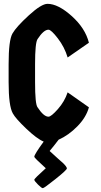

<svg xmlns="http://www.w3.org/2000/svg" viewBox="-20 -732 529 1002"><path d="M159 86Q159 74 208 7Q172 -8 116.5 -61Q61 -114 47 -140Q25 -178 25 -303V-397Q25 -522 45 -557Q65 -592 130.5 -652Q196 -712 228 -712Q283 -712 354 -648.5Q425 -585 444 -509L333 -432Q317 -486 282 -531.5Q247 -577 233 -577Q208 -577 176 -528Q163 -509 163 -397V-303Q163 -188 176 -172Q208 -123 233 -123Q247 -123 282 -162.5Q317 -202 333 -250L444 -172Q430 -120 384 -73Q338 -26 286 -3Q261 30 239 56Q268 83 284 97Q300 111 310 120Q329 139 329 147Q329 155 269.5 202.5Q210 250 203.5 250Q197 250 178 231Q159 212 159 206Q159 200 219 146Q159 92 159 86Z"/></svg>

Font: Germania One
Style: Regular
Weight: 400
Designer: John Vargas Beltran
Foundry: John Vargas Beltran
Version: Version 1.001